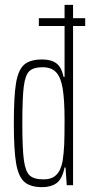

<svg xmlns="http://www.w3.org/2000/svg" viewBox="-20 -763 371 791"><path d="M331 -656H281V0H255L250 -73H246Q236 -25 213 -8.5Q190 8 154 8Q105 8 80.5 -13.5Q56 -35 46.5 -89.5Q37 -144 37 -255Q37 -366 46 -420.5Q55 -475 79.5 -496.5Q104 -518 154 -518Q192 -518 213 -501.5Q234 -485 242 -446H246V-656H140V-688H246V-743H281V-688H331ZM246 -269Q246 -352 238 -400Q230 -446 210.5 -466Q191 -486 156 -486Q118 -486 101 -470Q84 -454 78 -407Q72 -360 72 -255Q72 -149 78.5 -102.5Q85 -56 102.5 -40Q120 -24 160 -24Q193 -24 212 -42.5Q231 -61 238 -100Q243 -133 244.5 -167.5Q246 -202 246 -269Z"/></svg>

Font: Saira Ultra Condensed Thin
Style: Regular
Weight: 100
Width: 1
Designer: Hector Gatti with collaboration of the Omnibus-Type team
Foundry: Omnibus-Type
Version: Version 1.001; ttfautohint (v1.8)